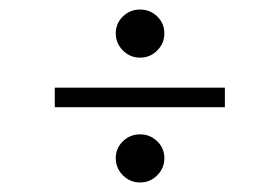

<svg xmlns="http://www.w3.org/2000/svg" viewBox="-20 -430 587 403"><path d="M274 -309Q253 -309 238 -324Q223 -339 223 -360Q223 -381 238 -395.5Q253 -410 274 -410Q295 -410 310 -395.5Q325 -381 325 -360Q325 -339 310 -324Q295 -309 274 -309ZM452 -205H95V-246H452ZM274 -47Q253 -47 238 -62Q223 -77 223 -98Q223 -119 238 -133.5Q253 -148 274 -148Q295 -148 310 -133.5Q325 -119 325 -98Q325 -77 310 -62Q295 -47 274 -47Z"/></svg>

Font: Bona Nova SC
Style: Regular
Weight: 400
Designer: Mateusz Machalski
Foundry: Capitalics
Version: Version 4.001; ttfautohint (v1.8.4.7-5d5b)